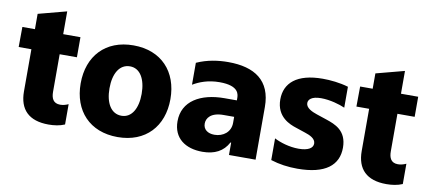

<svg xmlns="http://www.w3.org/2000/svg" viewBox="-65 -917 2599 1161"><g transform="rotate(10 1234.5 -337.0)"><path d="M372.2 -422.2V-545.5H266.3V-685.4L92.7 -639.6V-545.5H15.6L14.6 -422.2H92.7V-163.4C92.7 -52.6 152 8.2 273.4 8.2C306.8 8.2 342.3 3.6 372.2 -9.6V-134.2C354.4 -126.1 337.7 -122.2 321.7 -122.2C279.1 -122.2 266.3 -152 266.3 -191.8V-422.2Z M697.4 10.3C869 10.3 973 -103 973 -271C973 -439.3 869 -552.6 697.4 -552.6C525.9 -552.6 421.9 -439.3 421.9 -271C421.9 -103 525.9 10.3 697.4 10.3ZM698.5 -120.7C634.2 -120.7 598.7 -181.8 598.7 -272C598.7 -362.6 634.2 -424 698.5 -424C760.7 -424 796.2 -362.6 796.2 -272C796.2 -181.8 760.7 -120.7 698.5 -120.7Z M1218 8.9C1293.3 8.9 1345.9 -18.8 1376.1 -76H1380.3V0H1543.7V-323.5C1543.7 -486.2 1441.1 -552.6 1279.1 -552.6C1219.1 -552.6 1151.6 -543.7 1086.3 -514.2V-379.6C1125.4 -402.7 1177.9 -423.7 1248.6 -423.7C1371.1 -423.7 1370 -367.2 1370 -344.5V-333.5H1294.4C1147 -333.5 1038.4 -271 1038.4 -147C1038.4 -43.3 1113.3 8.9 1218 8.9ZM1272 -105.1C1231.2 -105.1 1202.8 -125.4 1202.8 -161.9C1202.8 -195.3 1228.3 -232.6 1306.1 -232.6H1371.1V-195.3C1371.1 -139.2 1325.6 -105.1 1272 -105.1Z M1801.1 9.9C1973.4 9.9 2051.5 -55 2051.5 -163C2051.5 -269.2 1976.9 -295.1 1924 -313.2L1861.2 -334.2C1831.7 -344.1 1791.9 -361.2 1791.9 -391.7C1791.9 -411.9 1809.7 -435 1870 -435C1924.4 -435 1985.1 -417.3 2017 -402.7V-531.2C1964.8 -546.9 1905.5 -552.6 1859.4 -552.6C1700.3 -552.6 1627.5 -485.8 1627.5 -384.9C1627.5 -276.3 1713.8 -245 1750.7 -233L1810 -213.1C1839.8 -203.5 1875.7 -187.9 1875.7 -157.3C1875.7 -129.6 1846.9 -110.4 1788 -110.4C1730.1 -110.4 1673.7 -128.6 1637.4 -147.4V-14.2C1689.6 2.5 1744.3 9.9 1801.1 9.9Z M2446 -422.2V-545.5H2340.2V-685.4L2166.5 -639.6V-545.5H2089.5L2088.4 -422.2H2166.5V-163.4C2166.5 -52.6 2225.9 8.2 2347.3 8.2C2380.7 8.2 2416.2 3.6 2446 -9.6V-134.2C2428.3 -126.1 2411.6 -122.2 2395.6 -122.2C2353 -122.2 2340.2 -152 2340.2 -191.8V-422.2Z"/></g></svg>

Font: TID UI Extra Bold
Style: Regular
Weight: 800
Designer: The TID Project Authors
Foundry: Bakken & Bæck
Version: Version 1.001;hotconv 1.0.109;makeotfexe 2.5.65596